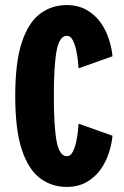

<svg xmlns="http://www.w3.org/2000/svg" viewBox="-20 -726 490 756"><path d="M242 10Q184 10 138.2 -23.8Q92.5 -57.5 66.2 -135.8Q40 -214 40 -348Q40 -482 66.2 -560.2Q92.5 -638.5 138.2 -672.2Q184 -706 242 -706Q287 -706 320 -687.5Q353 -669 374.8 -639Q396.5 -609 408.2 -573.5Q420 -538 423 -504.5L289.5 -457Q289 -466.5 286.8 -487.2Q284.5 -508 279.5 -530.5Q274.5 -553 265.8 -569Q257 -585 243.5 -585Q214 -585 203 -526.8Q192 -468.5 192 -348Q192 -227.5 203 -169.2Q214 -111 243.5 -111Q257 -111 265.8 -127Q274.5 -143 279.5 -165.5Q284.5 -188 286.8 -208.8Q289 -229.5 289.5 -239L423 -191.5Q420 -158 408.2 -122.5Q396.5 -87 374.8 -57Q353 -27 320 -8.5Q287 10 242 10Z"/></svg>

Font: Trispace Condensed
Style: Bold
Weight: 700
Width: 3
Designer: Tyler Finck
Foundry: Etcetera Type Company
Version: Version 1.210; ttfautohint (v1.8.3)